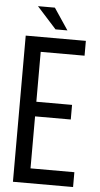

<svg xmlns="http://www.w3.org/2000/svg" viewBox="-58 -881 476 916"><g transform="rotate(5 180.0 -422.5)"><path d="M167 -845H86L179 -742H236ZM289 -390H118V-629H328V-700H40V0H328V-71H118V-320H289Z"/></g></svg>

Font: SVN-Bebas Neue
Style: Regular
Weight: 400
Designer: Ryoichi Tsunekawa
Foundry: Ryoichi Tsunekawa
Version: Version 001.003